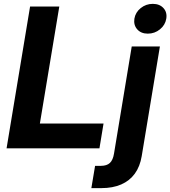

<svg xmlns="http://www.w3.org/2000/svg" viewBox="-20 -761 874 985"><path d="M13.7 0 134.3 -727.5H284.2L184.6 -127.4H511.2L490.2 0ZM655.8 -522.5H800.3L707 40Q698.2 93.3 671.6 129.9Q645 166.5 601.8 185.3Q558.6 204.1 500 204.1H448.7L467.8 89.8H497.6Q527.8 89.8 543.7 75Q559.6 60.1 564.9 26.9ZM738.3 -588.4Q703.6 -588.4 684.1 -610.4Q664.6 -632.3 669.4 -665Q674.8 -697.8 701.9 -719.5Q729 -741.2 763.7 -741.2Q798.8 -741.2 818.6 -719.5Q838.4 -697.8 833 -665Q827.6 -632.3 800.5 -610.4Q773.4 -588.4 738.3 -588.4Z"/></svg>

Font: Inter 28pt
Style: Bold Italic
Weight: 700
Italic angle: -9.3988°
Designer: Rasmus Andersson
Foundry: rsms
Version: Version 4.001;git-66647c0bb